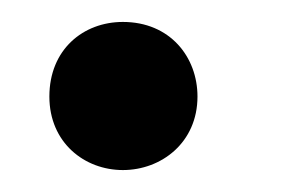

<svg xmlns="http://www.w3.org/2000/svg" viewBox="-20 -137 270 175"><path d="M25 -49C25 -7 57 18 92 18C127 18 160 -7 160 -49C160 -85 135 -117 92 -117C56 -117 25 -92 25 -49Z"/></svg>

Font: Bithumb Trading Sans
Style: Regular
Weight: 400
Designer: HamHyungwon
Foundry: Bithumb
Version: Version 1.300;FEAKit 1.0